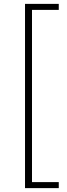

<svg xmlns="http://www.w3.org/2000/svg" viewBox="-20 -802 347 990"><path d="M109 168V-782H283V-751H145V137H283V168Z"/></svg>

Font: Noto Sans TC ExtraLight
Style: Regular
Weight: 250
Designer: Ryoko NISHIZUKA  (kana, bopomofo & ideographs); Paul D. Hunt (Latin, Greek & Cyrillic); Sandoll Communications , Soo-you
Foundry: Adobe
Version: Version 2.004-H2;hotconv 1.0.118;makeotfexe 2.5.65603